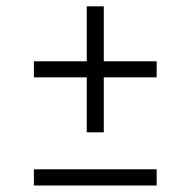

<svg xmlns="http://www.w3.org/2000/svg" viewBox="-20 -572 588 592"><path d="M247.5 -164V-333.5H84.5V-383H247.5V-552.5H300V-383H463V-333.5H300V-164ZM84.5 0V-50H463V0Z"/></svg>

Font: Encode Sans Semi Expanded Light
Style: Regular
Weight: 300
Width: 6
Designer: Multiple Designers
Foundry: Impallari Type
Version: Version 3.000; ttfautohint (v1.8.3) -l 8 -r 50 -G 200 -x 14 